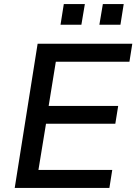

<svg xmlns="http://www.w3.org/2000/svg" viewBox="-20 -919 667 939"><path d="M52 0 164 -705H627L613 -617H253L218 -401H558L544 -314H205L168 -88H529L515 0ZM466 -798 483 -899H585L569 -798ZM276 -798 292 -899H395L378 -798Z"/></svg>

Font: Nunito Sans 10pt SemiBold
Style: Italic
Weight: 600
Italic angle: -9°
Designer: Vernon Adams
Foundry: Vernon Adams
Version: Version 3.101;gftools[0.9.27]